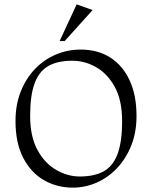

<svg xmlns="http://www.w3.org/2000/svg" viewBox="-20 -849 696 879"><path d="M313 10Q241 10 181.5 -24Q122 -58 86.5 -126Q51 -194 51 -295Q51 -370 75 -430Q99 -490 140 -533Q181 -576 235 -599Q289 -622 349 -622Q428 -622 485 -585.5Q542 -549 573.5 -481Q605 -413 605 -318Q605 -243 581 -183Q557 -123 516 -79.5Q475 -36 422.5 -13Q370 10 313 10ZM345 -41Q412 -41 454.5 -64.5Q497 -88 518 -143.5Q539 -199 539 -295Q539 -390 505.5 -451Q472 -512 420 -541.5Q368 -571 311 -571Q245 -571 202.5 -547.5Q160 -524 139 -469Q118 -414 118 -318Q118 -224 151.5 -162.5Q185 -101 237.5 -71Q290 -41 345 -41ZM253 -661 331 -829 404 -803 276 -661Z"/></svg>

Font: Ancizar Serif Light
Style: Regular
Weight: 300
Designer: Cesar Puertas, Viviana Monsalve, Julian Moncada, Julian Prieto, Jose Castro, Felipe Aragon, Mariel Hernandez, Sara Alarc
Version: Version 8.100